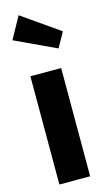

<svg xmlns="http://www.w3.org/2000/svg" viewBox="-127 -868 503 910"><g transform="rotate(-15 124.5 -412.5)"><path d="M196 -531V0H45V-531ZM66 -825 249 -697 208 -624 7 -718Z"/></g></svg>

Font: Fira Sans Extra Condensed
Style: Bold
Weight: 700
Width: 1
Designer: Carrois Corporate & Edenspiekermann AG
Foundry: Carrois Corporate GbR & Edenspiekermann AG
Version: Version 4.203